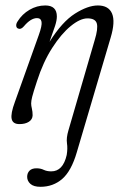

<svg xmlns="http://www.w3.org/2000/svg" viewBox="-20 -458 458 721"><path d="M268.5 113.5Q248 184 213.8 213.8Q179.5 243.5 132 243.5Q106.5 243.5 94.2 232.5Q82 221.5 82 206Q82 192 90.8 183Q99.5 174 117 174Q132.5 174 144.2 179.8Q156 185.5 172.5 185.5Q216.5 185.5 230.5 124Q234.5 100 231.5 80Q228.5 60 237 31.5L335.5 -307Q349 -351 343.5 -370Q338 -389 308.5 -389Q281 -389 245.5 -360Q210 -331 176 -278Q142 -225 119 -153.5Q104.5 -109.5 100.8 -94.2Q97 -79 97 -69.5Q97 -61 99.8 -49.8Q102.5 -38.5 102.5 -25Q102 -9.5 88.5 -0.8Q75 8 53 8Q28 8 23.8 -11.5Q19.5 -31 36 -75.5L125.5 -326Q138.5 -362 136 -376Q133.5 -390 119 -390Q95.5 -390 69.5 -359Q58.5 -346.5 49 -350.5Q42 -352.5 41 -360.5Q40 -368.5 46 -377.5Q63 -405 90.8 -421.2Q118.5 -437.5 150 -437.5Q193.5 -437.5 193.5 -396Q193.5 -381.5 186.8 -360.8Q180 -340 166 -301Q213 -376 261.5 -406.8Q310 -437.5 347.5 -437.5Q388 -437.5 400.8 -407Q413.5 -376.5 395.5 -316.5Z"/></svg>

Font: Fraunces 144pt SuperSoft Light
Style: Italic
Weight: 300
Italic angle: -16°
Version: Version 1.000;[b76b70a41]